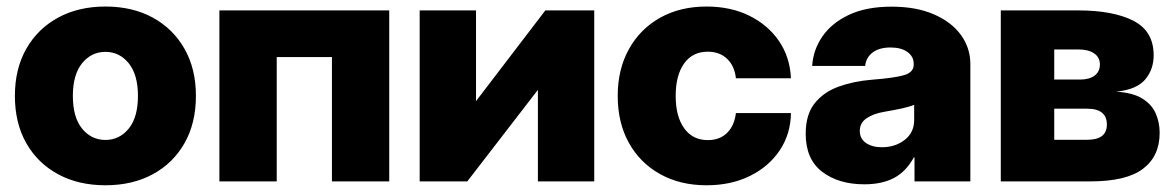

<svg xmlns="http://www.w3.org/2000/svg" viewBox="-20 -547 3539 579"><path d="M297.9 11.7Q216.8 11.7 155.3 -21.5Q93.8 -54.7 59.3 -115.2Q24.9 -175.8 24.9 -257.8Q24.9 -339.4 59.3 -399.9Q93.8 -460.4 155.3 -493.9Q216.8 -527.3 297.9 -527.3Q379.4 -527.3 440.7 -493.9Q502 -460.4 536.4 -399.9Q570.8 -339.4 570.8 -257.8Q570.8 -175.8 536.4 -115.2Q502 -54.7 440.7 -21.5Q379.4 11.7 297.9 11.7ZM297.9 -125Q340.3 -125 368.2 -159.2Q396 -193.4 396 -257.8Q396 -321.8 368.2 -356.2Q340.3 -390.6 297.9 -390.6Q255.4 -390.6 227.5 -356.2Q199.7 -321.8 199.7 -257.8Q199.7 -193.4 227.5 -159.2Q255.4 -125 297.9 -125Z M1153.8 -515.6V0H981V-375H814.5V0H641.6V-515.6Z M1772 0H1602.1V-275.4H1601.6L1389.2 0H1245.6V-515.6H1415.5V-242.7H1416L1624.5 -515.6H1772Z M2110.8 11.7Q2030.8 11.7 1970.2 -22.2Q1909.7 -56.2 1876.2 -116.7Q1842.8 -177.2 1842.8 -257.8Q1842.8 -337.9 1876.5 -398.7Q1910.2 -459.5 1970.5 -493.4Q2030.8 -527.3 2110.8 -527.3Q2183.1 -527.3 2239.3 -499.8Q2295.4 -472.2 2328.9 -423.6Q2362.3 -375 2365.2 -311H2199.2Q2195.3 -347.7 2172.9 -369.4Q2150.4 -391.1 2114.3 -391.1Q2068.4 -391.1 2043 -355.5Q2017.6 -319.8 2017.6 -257.8Q2017.6 -195.8 2043.2 -160.2Q2068.8 -124.5 2114.3 -124.5Q2150.9 -124.5 2172.9 -146.5Q2194.8 -168.5 2199.2 -206.1H2365.2Q2364.3 -142.6 2331.3 -93.5Q2298.3 -44.4 2241.5 -16.4Q2184.6 11.7 2110.8 11.7Z M2586.4 8.8Q2508.8 8.8 2459.2 -29.1Q2409.7 -66.9 2409.7 -143.6Q2409.7 -201.7 2436.8 -235.6Q2463.9 -269.5 2509.3 -285.9Q2554.7 -302.2 2609.4 -306.6Q2678.7 -312 2707 -320.6Q2735.4 -329.1 2735.4 -352.1V-354.5Q2735.4 -376.5 2716.6 -390.1Q2697.8 -403.8 2665.5 -403.8Q2631.8 -403.8 2611.8 -388.9Q2591.8 -374 2588.9 -348.1H2429.2Q2432.1 -396.5 2460 -437Q2487.8 -477.5 2540 -502.2Q2592.3 -526.9 2668.9 -526.9Q2742.7 -526.9 2795.9 -503.9Q2849.1 -481 2877.7 -441.7Q2906.2 -402.3 2906.2 -354V0H2737.8V-72.3H2735.8Q2712.4 -29.8 2676.3 -10.5Q2640.1 8.8 2586.4 8.8ZM2639.6 -103Q2679.7 -103 2708.3 -125.2Q2736.8 -147.5 2736.8 -185.1V-231Q2723.1 -225.1 2700.7 -220.2Q2678.2 -215.3 2647.5 -210Q2614.7 -204.6 2593.8 -190.7Q2572.8 -176.8 2572.8 -152.3Q2572.8 -128.9 2591.3 -116Q2609.9 -103 2639.6 -103Z M2998 0V-515.6H3231.4Q3336.9 -515.6 3397.9 -484.4Q3459 -453.1 3459 -380.4Q3459 -337.4 3433.3 -307.1Q3407.7 -276.9 3345.7 -270.5Q3396 -267.6 3424.8 -249.8Q3453.6 -231.9 3465.3 -204.8Q3477.1 -177.7 3477.1 -146.5Q3477.1 -76.2 3427 -38.1Q3377 0 3268.1 0ZM3159.2 -125.5H3258.8Q3317.9 -125.5 3317.9 -171.4Q3317.9 -219.2 3258.8 -219.2H3159.2ZM3159.2 -307.1H3237.3Q3265.1 -307.1 3281 -319.1Q3296.9 -331.1 3296.9 -352.5Q3296.9 -374 3279.5 -386Q3262.2 -397.9 3231.4 -397.9H3159.2Z"/></svg>

Font: Inter Display Extra Bold
Style: Regular
Weight: 800
Designer: Rasmus Andersson
Foundry: rsms
Version: Version 4.000;git-4fc901f